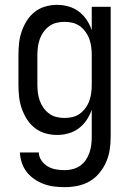

<svg xmlns="http://www.w3.org/2000/svg" viewBox="-20 -548 540 791"><path d="M248 223Q226 223 204 220.5Q182 218 161.5 210.5Q141 203 122.5 190.5Q104 178 90.5 161Q77 144 70 123Q63 102 62 80H140Q140 98 151 113.5Q162 129 177.5 138Q193 147 211 150Q229 153 248 153Q264 153 280.5 148.5Q297 144 310.5 134.5Q324 125 333.5 111Q343 97 348.5 81Q354 65 356 48.5Q358 32 358 15V-96Q350 -73 336.5 -53Q323 -33 304 -19Q285 -5 262 1.5Q239 8 215 8Q190 8 166 1Q142 -6 122.5 -21.5Q103 -37 90 -58Q77 -79 69 -102.5Q61 -126 58.5 -150.5Q56 -175 56 -200V-320Q56 -345 58.5 -369.5Q61 -394 69 -417.5Q77 -441 90 -462Q103 -483 122.5 -498.5Q142 -514 166 -521Q190 -528 215 -528Q239 -528 262 -521.5Q285 -515 304 -501Q323 -487 336.5 -467Q350 -447 358 -424V-520H436V15Q436 42 432 68.5Q428 95 417.5 119Q407 143 390 164Q373 185 350 198.5Q327 212 300.5 217.5Q274 223 248 223ZM246 -62Q263 -62 279.5 -66Q296 -70 309.5 -80Q323 -90 333 -104Q343 -118 348.5 -134Q354 -150 356 -166.5Q358 -183 358 -200V-320Q358 -337 356 -353.5Q354 -370 348.5 -386Q343 -402 333 -416Q323 -430 309.5 -440Q296 -450 279.5 -454Q263 -458 246 -458Q229 -458 212.5 -454Q196 -450 182.5 -440Q169 -430 159 -416Q149 -402 143.5 -386Q138 -370 136 -353.5Q134 -337 134 -320V-200Q134 -183 136 -166.5Q138 -150 143.5 -134Q149 -118 159 -104Q169 -90 182.5 -80Q196 -70 212.5 -66Q229 -62 246 -62Z"/></svg>

Font: Iosevka Custom
Style: Regular
Weight: 400
Monospace: yes
Designer: Belleve Invis
Foundry: Belleve Invis
Version: Version 32.5.0; ttfautohint (v1.8.4)